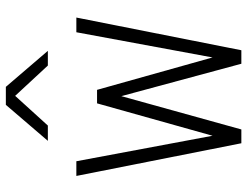

<svg xmlns="http://www.w3.org/2000/svg" viewBox="-112 -712 825 640"><g transform="rotate(-90 300.0 -392.5)"><path d="M561 -550 452 0H407L299 -400L188 0H142L33 -550H82L167 -96L275 -481H320L428 -96L512 -550ZM150 -645 270 -785H330L450 -645H401L300 -754L201 -645Z"/></g></svg>

Font: Tiny Thin
Style: Regular
Weight: 100
Monospace: yes
Designer: Philipp Nurullin, Konstantin Bulenkov
Foundry: JetBrains
Version: Version 2.251; ttfautohint (v1.8.4.7-5d5b)